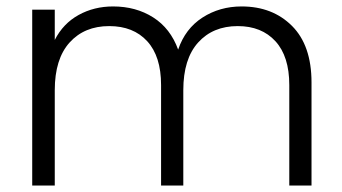

<svg xmlns="http://www.w3.org/2000/svg" viewBox="-20 -576 1062 596"><path d="M947 -320V0H878V-312Q878 -401 835 -448Q792 -495 718 -495Q641 -495 595 -444Q549 -393 549 -296V0H480V-312Q480 -401 437 -448Q394 -495 319 -495Q242 -495 196 -444Q150 -393 150 -296V0H80V-546H150V-452Q176 -503 224 -529.5Q272 -556 331 -556Q402 -556 455.5 -522Q509 -488 533 -422Q555 -487 608.5 -521.5Q662 -556 730 -556Q826 -556 886.5 -495.5Q947 -435 947 -320Z"/></svg>

Font: Poppins-Tabular Light
Style: Regular
Weight: 300
Designer: Ninad Kale (Devanagari), Jonny Pinhorn (Latin)
Foundry: Indian Type Foundry
Version: Version 4.004